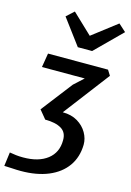

<svg xmlns="http://www.w3.org/2000/svg" viewBox="-145 -905 767 1122"><g transform="rotate(15 238.0 -344.0)"><path d="M98 147Q72 147 47.5 145.2Q23 143.5 -2 143L9 59Q30 62.5 48.2 64.8Q66.5 67 91 67Q184 67 237.5 25.5Q291 -16 291 -90Q292 -138 256.8 -159Q221.5 -180 159 -180L117 -231L262 -419L320 -472H61L75 -557H438L458 -525L247 -248Q299.5 -248 337 -225.5Q374.5 -203 394.5 -168Q414.5 -133 414 -96Q412.5 -20.5 373.8 34Q335 88.5 264.5 117.8Q194 147 98 147ZM233.5 -638 117.5 -793.5 163 -835 283.5 -720.5 432.5 -835 477.5 -794.5 320 -638Z"/></g></svg>

Font: Merriweather Sans Italic
Style: Regular
Weight: 400
Italic angle: -7.5°
Designer: Eben Sorkin
Foundry: Eben Sorkin
Version: Version 1.008; ttfautohint (v1.7.19-72a1) -l 8 -r 50 -G 200 